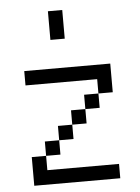

<svg xmlns="http://www.w3.org/2000/svg" viewBox="-53 -792 607 834"><g transform="rotate(-5 250.0 -375.0)"><path d="M437.5 0V-62.5H125V-125H62.5Q62.5 -125 62.5 0ZM125 -125H187.5V-187.5H125ZM187.5 -187.5H250V-250H187.5ZM250 -250H312.5V-312.5H250ZM312.5 -312.5H375V-375H312.5ZM375 -375H437.5Q437.5 -375 437.5 -500H62.5V-437.5H375ZM187.5 -750Q187.5 -750 187.5 -625H250Q250 -625 250 -750Z"/></g></svg>

Font: UnifontExMono
Style: Regular
Weight: 500
Version: Version 15.0.06